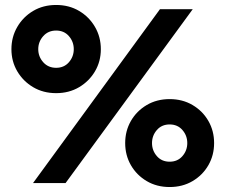

<svg xmlns="http://www.w3.org/2000/svg" viewBox="-20 -737 908 773"><path d="M624 -700 113 0H244L756 -700ZM592 -161Q592 -191 611.5 -213.5Q631 -236 663 -236Q695 -236 714.5 -213.5Q734 -191 734 -161Q734 -131 714.5 -108.5Q695 -86 663 -86Q631 -86 611.5 -108.5Q592 -131 592 -161ZM484 -161Q484 -112 507 -72Q530 -32 570.5 -8Q611 16 663 16Q715 16 755.5 -8Q796 -32 819 -72Q842 -112 842 -161Q842 -210 819 -250Q796 -290 755.5 -314Q715 -338 663 -338Q611 -338 570.5 -314Q530 -290 507 -250Q484 -210 484 -161ZM134 -539Q134 -569 154 -591.5Q174 -614 206 -614Q238 -614 257.5 -591.5Q277 -569 277 -539Q277 -509 257.5 -486.5Q238 -464 206 -464Q174 -464 154 -486.5Q134 -509 134 -539ZM26 -539Q26 -490 49.5 -450Q73 -410 113.5 -386Q154 -362 206 -362Q258 -362 298.5 -386Q339 -410 362.5 -450Q386 -490 386 -539Q386 -588 362.5 -628.5Q339 -669 298.5 -693Q258 -717 206 -717Q154 -717 113.5 -693Q73 -669 49.5 -628.5Q26 -588 26 -539Z"/></svg>

Font: Jost-600-Semi-PL
Style: Regular
Weight: 600
Version: Version 3.300; ttfautohint (v0.97) -l 8 -r 50 -G 200 -x 14 -